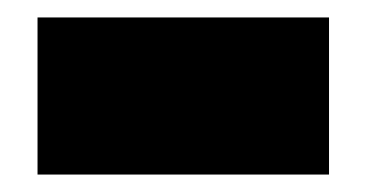

<svg xmlns="http://www.w3.org/2000/svg" viewBox="-20 -390 420 220"><path d="M23 -190V-370H357V-190Z"/></svg>

Font: Golos Text ExtraBold
Style: Regular
Weight: 800
Designer: A.Korolkova, Vitaly Kuzmin
Foundry: ParaType Ltd
Version: Version 2.004